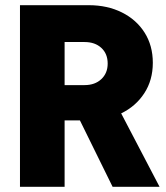

<svg xmlns="http://www.w3.org/2000/svg" viewBox="-20 -720 640 740"><path d="M57 0V-700H322Q394 -700 450 -672Q506 -644 537.5 -594Q569 -544 569 -478Q569 -411 536 -360.5Q503 -310 447 -283L595 0H414L288 -256H229V0ZM229 -392H306Q346 -392 370.5 -415Q395 -438 395 -475Q395 -513 370.5 -535.5Q346 -558 306 -558H229Z"/></svg>

Font: Red Hat Mono VF Light
Style: Regular
Weight: 300
Monospace: yes
Designer: Pentagram, MCKL
Foundry: Pentagram, MCKL
Version: Version 1.023